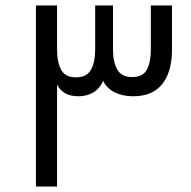

<svg xmlns="http://www.w3.org/2000/svg" viewBox="-20 -680 698 700"><path d="M111 -660H188V-501Q188 -453 203 -425.5Q218 -398 257 -398Q296 -398 311.5 -425.5Q327 -453 327 -499V-660H392V-500Q392 -454 407.5 -426.5Q423 -399 462 -399Q501 -399 515.5 -426Q530 -453 530 -500V-660H607V-498Q607 -418 571.5 -373.5Q536 -329 466 -329Q428 -329 399 -343Q370 -357 356 -385Q343 -356 319.5 -342.5Q296 -329 266 -329Q209 -329 188 -372V0H111Z"/></svg>

Font: Cairo
Style: Regular
Weight: 400
Designer: Mohamed Gaber, the designers of Titillium
Foundry: Kief Type Foundry
Version: Version 2.009; ttfautohint (v1.5.33-1714) -l 8 -r 50 -G 200 